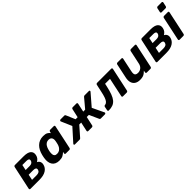

<svg xmlns="http://www.w3.org/2000/svg" viewBox="332 -2153 3585 3585"><g transform="rotate(-45 2124.5 -360.5)"><path d="M32 0Q22 0 16.5 -7Q11 -14 12 -25L113 -495Q115 -506 123.5 -513Q132 -520 142 -520H370Q479 -520 522.5 -480.5Q566 -441 552 -374Q544 -335 523 -309.5Q502 -284 472 -267Q495 -257 508.5 -239.5Q522 -222 526.5 -200Q531 -178 525 -152Q510 -81 446.5 -40.5Q383 0 273 0ZM173 -98H294Q330 -98 354 -111.5Q378 -125 385 -154Q391 -184 374 -197Q357 -210 318 -210H196ZM218 -312H326Q360 -312 382.5 -327Q405 -342 411 -370Q417 -399 399.5 -410.5Q382 -422 349 -422H241Z M791 10Q741 10 704.5 -6.5Q668 -23 647 -54.5Q626 -86 619.5 -129.5Q613 -173 622 -226Q625 -245 628.5 -260.5Q632 -276 636 -294Q649 -346 671 -389Q693 -432 725 -463.5Q757 -495 799.5 -512.5Q842 -530 895 -530Q957 -530 989 -511.5Q1021 -493 1039 -466L1045 -495Q1047 -506 1055.5 -513Q1064 -520 1074 -520H1169Q1180 -520 1185.5 -513Q1191 -506 1189 -495L1089 -25Q1087 -14 1079 -7Q1071 0 1060 0H965Q954 0 948.5 -7Q943 -14 945 -25L952 -59Q922 -29 886 -9.5Q850 10 791 10ZM848 -110Q886 -110 912.5 -127Q939 -144 955.5 -170Q972 -196 980 -226Q985 -245 989 -264Q993 -283 996 -301Q1001 -329 996 -353.5Q991 -378 972.5 -394Q954 -410 918 -410Q883 -410 858 -393.5Q833 -377 817 -350Q801 -323 792 -291Q788 -276 784 -260Q780 -244 778 -229Q774 -197 776.5 -170Q779 -143 796 -126.5Q813 -110 848 -110Z M1207 0Q1197 0 1192.5 -5.5Q1188 -11 1189 -19Q1190 -23 1191.5 -26Q1193 -29 1196 -32L1416 -277L1325 -487Q1323 -490 1322.5 -494Q1322 -498 1323 -501Q1325 -509 1332 -514.5Q1339 -520 1348 -520H1446Q1458 -520 1463 -515Q1468 -510 1471 -504L1548 -323H1602L1640 -495Q1642 -506 1650 -513Q1658 -520 1669 -520H1767Q1777 -520 1783 -513Q1789 -506 1787 -495L1750 -323H1801L1953 -504Q1958 -510 1965 -515Q1972 -520 1984 -520H2096Q2106 -520 2111 -514.5Q2116 -509 2114 -501Q2114 -494 2107 -487L1912 -261L2021 -32Q2023 -29 2023.5 -26Q2024 -23 2023 -19Q2022 -11 2014.5 -5.5Q2007 0 1998 0H1892Q1880 0 1874.5 -5.5Q1869 -11 1866 -16L1781 -205H1725L1686 -25Q1684 -14 1675.5 -7Q1667 0 1657 0H1559Q1548 0 1542.5 -7Q1537 -14 1539 -25L1578 -205H1527L1361 -16Q1358 -11 1350 -5.5Q1342 0 1329 0Z M2103 0Q2092 0 2086.5 -7.5Q2081 -15 2083 -25L2098 -100Q2104 -122 2127 -124Q2157 -127 2179 -151.5Q2201 -176 2219 -227Q2237 -278 2253 -358L2283 -495Q2285 -506 2293.5 -513Q2302 -520 2313 -520H2686Q2696 -520 2702 -513Q2708 -506 2706 -495L2605 -25Q2603 -14 2594.5 -7Q2586 0 2576 0H2476Q2465 0 2459.5 -7Q2454 -14 2456 -25L2536 -402H2406L2393 -341Q2372 -246 2347.5 -180Q2323 -114 2290 -74.5Q2257 -35 2211 -17.5Q2165 0 2103 0Z M2920 10Q2858 10 2817 -16.5Q2776 -43 2761 -93.5Q2746 -144 2762 -216L2821 -495Q2823 -506 2831.5 -513Q2840 -520 2851 -520H2957Q2967 -520 2972.5 -513Q2978 -506 2976 -495L2918 -222Q2910 -185 2913 -160Q2916 -135 2934 -122.5Q2952 -110 2987 -110Q3035 -110 3071 -139.5Q3107 -169 3118 -222L3176 -495Q3178 -506 3187 -513Q3196 -520 3206 -520H3312Q3323 -520 3328 -513Q3333 -506 3331 -495L3231 -25Q3229 -14 3221 -7Q3213 0 3202 0H3104Q3093 0 3087.5 -7Q3082 -14 3084 -25L3092 -64Q3070 -41 3046.5 -24Q3023 -7 2993.5 1.5Q2964 10 2920 10Z M3384 0Q3374 0 3368.5 -7Q3363 -14 3364 -25L3465 -495Q3467 -506 3475.5 -513Q3484 -520 3494 -520H3722Q3831 -520 3874.5 -480.5Q3918 -441 3904 -374Q3896 -335 3875 -309.5Q3854 -284 3824 -267Q3847 -257 3860.5 -239.5Q3874 -222 3878.5 -200Q3883 -178 3877 -152Q3862 -81 3798.5 -40.5Q3735 0 3625 0ZM3525 -98H3646Q3682 -98 3706 -111.5Q3730 -125 3737 -154Q3743 -184 3726 -197Q3709 -210 3670 -210H3548ZM3570 -312H3678Q3712 -312 3734.5 -327Q3757 -342 3763 -370Q3769 -399 3751.5 -410.5Q3734 -422 3701 -422H3593Z M3971 0Q3961 0 3955 -7Q3949 -14 3951 -25L4051 -495Q4053 -506 4062 -513Q4071 -520 4081 -520H4181Q4192 -520 4197 -513Q4202 -506 4200 -495L4100 -25Q4098 -14 4090 -7Q4082 0 4071 0ZM4096 -600Q4085 -600 4079.5 -607Q4074 -614 4076 -625L4093 -705Q4095 -716 4103.5 -723.5Q4112 -731 4123 -731H4228Q4239 -731 4244.5 -723.5Q4250 -716 4248 -705L4230 -625Q4229 -614 4220 -607Q4211 -600 4201 -600Z"/></g></svg>

Font: Rubik SemiBold
Style: Italic
Weight: 600
Italic angle: -12°
Designer: Hubert and Fischer
Foundry: Hubert and Fischer
Version: Version 2.300;gftools[0.9.30]